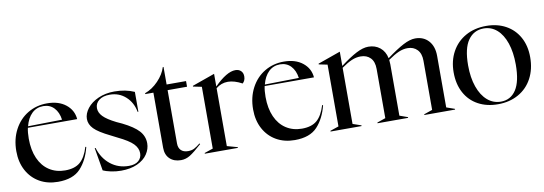

<svg xmlns="http://www.w3.org/2000/svg" viewBox="-52 -959 3692 1304"><g transform="rotate(-10 1794.0 -307.0)"><path d="M20 -239Q20 -322 54.5 -387Q89 -452 148.5 -487.5Q208 -523 281 -523Q361 -523 410.5 -483.5Q460 -444 465 -382H125Q118 -351 118 -308Q118 -229 143.5 -171.5Q169 -114 216 -83.5Q263 -53 325 -53Q392 -53 429 -85Q466 -117 487 -187L493 -185Q471 -96 419.5 -40.5Q368 15 264 15Q192 15 137 -16.5Q82 -48 51 -105.5Q20 -163 20 -239ZM363 -396Q356 -448 327 -478.5Q298 -509 253 -509Q206 -509 174 -478Q142 -447 128 -392Z M575 -9 548 -167H554Q576 -94 630 -51Q684 -8 757 -8Q800 -8 823 -28Q846 -48 846 -80Q846 -115 817 -145Q788 -175 713 -211L670 -233Q590 -272 560 -303Q530 -334 530 -371Q530 -408 557.5 -443.5Q585 -479 634.5 -501Q684 -523 746 -523Q823 -523 883 -496V-359H878Q866 -425 820.5 -466Q775 -507 711 -507Q664 -507 637 -486Q610 -465 610 -432Q610 -401 636 -374Q662 -347 724 -316L761 -299Q838 -261 871.5 -224Q905 -187 905 -138Q905 -99 881.5 -63.5Q858 -28 811 -6.5Q764 15 699 15Q662 15 628 7.5Q594 0 575 -9Z M1006 -89V-469H950V-475Q1000 -493 1042 -536.5Q1084 -580 1099 -629H1104V-508H1238V-469H1104V-101Q1104 -71 1121 -54Q1138 -37 1170 -37Q1194 -37 1212 -46Q1230 -55 1254 -75L1258 -70Q1205 -22 1175 -3.5Q1145 15 1112 15Q1064 15 1035 -12.5Q1006 -40 1006 -89Z M1278 -5 1337 -25V-451L1278 -463V-468L1433 -523H1434V-436Q1521 -523 1580 -523Q1604 -523 1618.5 -509Q1633 -495 1633 -471Q1633 -442 1614 -425Q1560 -454 1516 -454Q1470 -454 1434 -424V-25L1506 -5V0H1278Z M1653 -239Q1653 -322 1687.5 -387Q1722 -452 1781.5 -487.5Q1841 -523 1914 -523Q1994 -523 2043.5 -483.5Q2093 -444 2098 -382H1758Q1751 -351 1751 -308Q1751 -229 1776.5 -171.5Q1802 -114 1849 -83.5Q1896 -53 1958 -53Q2025 -53 2062 -85Q2099 -117 2120 -187L2126 -185Q2104 -96 2052.5 -40.5Q2001 15 1897 15Q1825 15 1770 -16.5Q1715 -48 1684 -105.5Q1653 -163 1653 -239ZM1996 -396Q1989 -448 1960 -478.5Q1931 -509 1886 -509Q1839 -509 1807 -478Q1775 -447 1761 -392Z M2145 -5 2204 -25V-451L2145 -463V-468L2300 -523H2301V-425Q2366 -474 2413 -498.5Q2460 -523 2497 -523Q2544 -523 2577 -496.5Q2610 -470 2620 -422Q2689 -473 2736.5 -498Q2784 -523 2820 -523Q2878 -523 2912.5 -484.5Q2947 -446 2947 -380V-25L3004 -5V0H2792V-5L2850 -25V-364Q2850 -414 2824.5 -440.5Q2799 -467 2758 -467Q2727 -467 2696 -453.5Q2665 -440 2622 -410Q2624 -392 2624 -380V-25L2680 -5V0H2469V-5L2527 -25V-364Q2527 -415 2501.5 -441Q2476 -467 2434 -467Q2403 -467 2372.5 -454Q2342 -441 2301 -412V-25L2359 -5V0H2145Z M3038 -250Q3038 -330 3072 -392Q3106 -454 3167.5 -488.5Q3229 -523 3310 -523Q3386 -523 3444.5 -491Q3503 -459 3535.5 -400Q3568 -341 3568 -262Q3568 -180 3534.5 -117Q3501 -54 3439.5 -19.5Q3378 15 3298 15Q3221 15 3162 -17Q3103 -49 3070.5 -109Q3038 -169 3038 -250ZM3321 1Q3388 1 3425.5 -56Q3463 -113 3463 -230Q3463 -315 3441.5 -378Q3420 -441 3381 -475Q3342 -509 3290 -509Q3222 -509 3182.5 -453Q3143 -397 3143 -280Q3143 -195 3165.5 -131.5Q3188 -68 3228 -33.5Q3268 1 3321 1Z"/></g></svg>

Font: Nyght Serif
Style: Regular
Weight: 400
Designer: Maksym Kobuzan
Version: Version 0.410;July 4, 2025;FontCreator 15.0.0.2958 64-bit